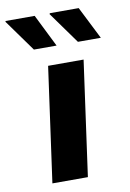

<svg xmlns="http://www.w3.org/2000/svg" viewBox="-141 -789 568 842"><g transform="rotate(-10 143.0 -368.5)"><path d="M23 0 94 -511H252L181 0ZM241 -592 139 -734 143 -737H270L343 -592ZM45 -592 -57 -734 -55 -737H74L146 -592Z"/></g></svg>

Font: Chivo Medium
Style: Bold Italic
Weight: 700
Italic angle: -8.05°
Version: Version 2.002